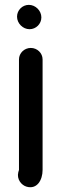

<svg xmlns="http://www.w3.org/2000/svg" viewBox="-20 -700 244 789"><path d="M58 -1.6C58 -1.6 56.3 3.5 55.2 7.7C48 36.4 67.8 61.1 89.5 67.2C132.3 79.3 155 39.9 155 -1.5V-455.9C155 -481.8 133.1 -503 106.5 -503C79.9 -503 58 -481.8 58 -455.9ZM101.5 -580C128.1 -580 150 -601.9 150 -628.5C150 -656 126.1 -680 98.5 -680C71.9 -680 50 -658.1 50 -631.5C50 -604 73.9 -580 101.5 -580Z"/></svg>

Font: HoneyBee
Style: Blk
Weight: 700
Foundry: Cannot Into Space Fonts
Version: Version 0.89